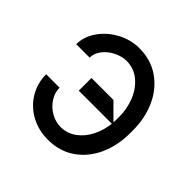

<svg xmlns="http://www.w3.org/2000/svg" viewBox="-148 -689 834 834"><g transform="rotate(45 268.5 -272.0)"><path d="M131.4 -370.7H49Q49 -416.9 78.1 -459Q107.2 -501.1 155 -526.8Q202.8 -552.6 255 -552.6Q327.1 -552.6 379.8 -515.6Q432.5 -478.7 460.2 -416.7Q487.9 -354.8 487.9 -281.2V-261.4Q487.9 -187.9 460.2 -125.9Q432.5 -63.9 379.8 -27Q327.1 9.9 255 9.9Q196.4 9.9 149.3 -16.2Q102.3 -42.3 75.6 -87.2Q49 -132.1 49 -186.1H131.4Q131.4 -155.9 148.8 -128.7Q166.2 -101.6 194.8 -85Q223.4 -68.5 255 -68.2Q296.2 -68.5 328.1 -92.3Q360.1 -116.1 379.1 -154.5Q398.1 -192.8 402.7 -235.8H199.6V-313.9H334.5L403.4 -245Q404.1 -255.7 404.1 -261.4V-281.2Q404.1 -328.8 386.4 -373.2Q368.6 -417.6 334.9 -445.8Q301.1 -474.1 255 -474.4Q226.6 -474.1 197.6 -459.7Q168.7 -445.3 150 -421.5Q131.4 -397.7 131.4 -370.7Z"/></g></svg>

Font: Riot Sans
Style: Regular
Weight: 400
Designer: Rasmus Andersson
Foundry: rsms
Version: Version 4.001